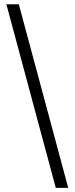

<svg xmlns="http://www.w3.org/2000/svg" viewBox="-20 -782 354 911"><path d="M244.6 109.4 10.3 -761.7H69.3L303.7 109.4Z"/></svg>

Font: Inter Tight Light
Style: Regular
Weight: 300
Designer: Rasmus Andersson
Foundry: rsms
Version: Version 3.004